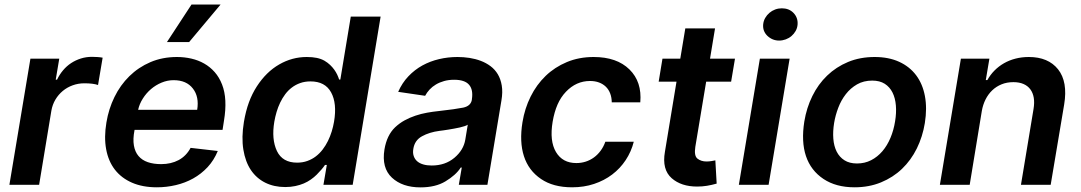

<svg xmlns="http://www.w3.org/2000/svg" viewBox="-20 -799 4672 830"><path d="M111.5 -545.5H236.2L220.9 -454.5H226.6Q237.2 -476.9 252.7 -495.2Q268.1 -513.5 287.6 -526.3Q307.2 -539.1 329.9 -546.2Q352.6 -553.3 377.8 -553.3Q388.8 -553.3 401.6 -552.4Q414.4 -551.5 423.7 -549.7L403.8 -431.5Q383.2 -438.9 344.5 -438.9Q318.2 -438.9 294.2 -430.2Q270.2 -421.5 251.4 -405.9Q232.6 -390.3 219.6 -368.6Q206.7 -346.9 202.1 -320.7L149.1 0H20.6Z M440 -269.5Q449.6 -328.1 474.8 -379.6Q500 -431.1 539.2 -469.6Q578.5 -508.2 630.3 -530.4Q682.2 -552.6 745 -552.6Q777.3 -552.6 807.4 -545.6Q837.4 -538.7 862.7 -524.3Q888.1 -509.9 908 -487.4Q927.9 -464.8 940 -433.6Q964.1 -372.2 948.2 -277L942.1 -237.6H561.8L561.4 -235.8Q554 -197.8 558.8 -170.1Q563.6 -142.4 578.8 -124.5Q594.1 -106.5 619 -98Q643.8 -89.5 676.5 -89.5Q719.5 -89.5 752.1 -106.9Q784.8 -124.3 804 -159.8L921.5 -146.3Q904.8 -105.8 877.3 -76.3Q849.8 -46.9 815 -27.5Q780.2 -8.2 740.1 1.2Q699.9 10.7 658 10.7Q596.6 10.7 550.8 -9.2Q505 -29.1 476.7 -65.5Q448.5 -101.9 438.9 -153.8Q429.3 -205.6 440 -269.5ZM832.4 -324.2Q841.6 -380.7 813.9 -416.2Q786.2 -452.4 730.5 -452.4Q703.8 -452.4 678.6 -441.9Q653.4 -431.5 632.8 -413.9Q612.2 -396.3 597.5 -373Q582.7 -349.8 577.1 -324.2ZM701.7 -617.2 807.9 -779.5H933.6L797.6 -617.2Z M1034.4 -272Q1042.3 -318.9 1056.1 -356.5Q1070 -394.2 1090.2 -425.4Q1131 -488.3 1187 -520.4Q1242.9 -552.6 1306.1 -552.6Q1330.6 -552.6 1349.4 -548.7Q1368.3 -544.7 1382.5 -536.6Q1396.3 -528.4 1406.8 -518.5Q1417.3 -508.5 1424.9 -497.9Q1432.5 -487.2 1437.7 -476.4Q1442.8 -465.6 1446 -455.3H1451.3L1496.4 -727.3H1625.4L1504.6 0H1378.2L1392.8 -85.9H1384.9Q1378.2 -76 1369.3 -65.7Q1360.4 -55.4 1349.1 -44Q1338.1 -33 1324 -23.1Q1310 -13.1 1293.3 -6Q1276.6 1.1 1256.6 5.3Q1236.5 9.6 1213.1 9.6Q1164.8 9.6 1126.8 -9.2Q1088.8 -28.1 1064.6 -63.9Q1040.5 -99.8 1032 -152.3Q1023.4 -204.9 1034.4 -272ZM1177.2 -146Q1201.3 -95.9 1264.2 -95.9Q1288.4 -95.9 1308.6 -103.2Q1328.8 -110.4 1345.3 -123Q1361.9 -135.7 1375 -152.9Q1388.1 -170.1 1397.7 -189.6Q1407.3 -209.2 1413.9 -230.5Q1420.5 -251.8 1424 -272.7Q1437.5 -352.3 1411.2 -399.9Q1385.3 -447.1 1322.4 -447.1Q1297.9 -447.1 1277.9 -440Q1257.8 -432.9 1241.7 -420.6Q1225.5 -408.4 1212.9 -391.5Q1200.3 -374.6 1191.1 -355.3Q1181.8 -335.9 1175.6 -314.8Q1169.4 -293.7 1165.8 -272.7Q1153.1 -196.7 1177.2 -146Z M1642 -153.1Q1652.3 -214.5 1687.9 -248.6Q1706.7 -266.3 1729 -278.6Q1751.4 -290.8 1775.9 -299Q1800.4 -307.2 1826 -311.8Q1851.6 -316.4 1876.4 -318.9Q1949.9 -327.1 1982.6 -333.8Q2015.3 -340.9 2019.9 -367.9V-370Q2026.3 -410.9 2007.8 -432.5Q1989.3 -454.2 1943.2 -454.2Q1919.7 -454.2 1900 -448.7Q1880.3 -443.2 1864.5 -433.8Q1848.7 -424.4 1837 -411.8Q1825.3 -399.1 1817.8 -384.9L1701.3 -402Q1718.4 -440.7 1745.4 -469.1Q1772.4 -497.5 1805.9 -516Q1839.5 -534.4 1878.2 -543.5Q1916.9 -552.6 1957.7 -552.6Q1983.7 -552.6 2009.4 -548.7Q2035.2 -544.7 2058.2 -536Q2081.3 -527.3 2100.5 -513Q2119.7 -498.6 2132.1 -477.8Q2144.5 -457 2149.1 -429Q2153.8 -400.9 2147.7 -365.1L2087 0H1963.4L1976.2 -74.9H1971.9Q1960.6 -57.5 1944.2 -43Q1927.9 -28.4 1905.5 -14.9Q1862.6 11 1797.6 11Q1719.5 11 1674.4 -30.9Q1628.9 -73.2 1642 -153.1ZM1846.2 -83.5Q1904.5 -83.5 1944.2 -116.8Q1984 -150.2 1991.5 -195.7L2002.1 -259.9Q1997.5 -256.7 1988.5 -253.7Q1979.4 -250.7 1967.9 -248Q1956.3 -245.4 1943.5 -243.1Q1930.8 -240.8 1918.7 -238.8Q1906.6 -236.9 1896.5 -235.4Q1886.4 -234 1880.3 -233.3Q1858 -230.5 1839.1 -224.6Q1820.3 -218.8 1804.3 -209.9Q1772.4 -192.5 1766.7 -155.2Q1763.8 -137.8 1768.5 -124.3Q1773.1 -110.8 1783.6 -101.7Q1794 -92.7 1810 -88.1Q1826 -83.5 1846.2 -83.5Z M2238.6 -270.6Q2248.2 -329.9 2273.8 -381.4Q2299.4 -432.9 2338.8 -470.9Q2378.2 -508.9 2430.6 -530.7Q2483 -552.6 2546.2 -552.6Q2646.3 -552.6 2701 -498.9Q2755.7 -445.3 2747.9 -356.5H2624.6Q2624.3 -378.2 2617.7 -395.2Q2611.2 -412.3 2598.9 -424.2Q2586.6 -436.1 2569.4 -442.5Q2552.2 -448.9 2530.5 -448.9Q2470.9 -448.9 2426.5 -402.3Q2404.1 -378.9 2390.1 -346.8Q2376.1 -314.6 2369 -272.7Q2355.1 -189.3 2383.5 -141.7Q2411.9 -94.1 2471.6 -94.1Q2492.5 -94.1 2511.9 -100.3Q2531.2 -106.5 2547.4 -118.3Q2563.6 -130 2576.3 -147.2Q2589.1 -164.4 2596.9 -186.4H2719.8Q2708.8 -143.1 2684.8 -106.9Q2660.9 -70.7 2626.4 -44.6Q2592 -18.5 2548.1 -3.9Q2504.3 10.7 2453.1 10.7Q2371.4 10.7 2318.9 -25.2Q2264.9 -61.8 2244.9 -123.9Q2224.8 -186.1 2238.6 -270.6Z M2843.8 -545.5H2920.8L2942.5 -676.1H3071L3049.4 -545.5H3157.3L3140.6 -446H3032.7L2985.8 -164.1Q2979.8 -125.4 2995 -113.3Q3010.7 -100.9 3034.1 -100.9Q3045.8 -100.9 3056.3 -102.8Q3066.8 -104.8 3072.4 -105.8L3078.1 -5.3Q3056.8 0.7 3036.4 4.1Q3016 7.5 2993.6 7.5Q2925.1 7.5 2883.9 -28.4Q2840.9 -66.1 2854.4 -142.8L2904.5 -446H2827.4Z M3264.9 -545.5H3393.5L3302.6 0H3174ZM3279.1 -693.2Q3280.5 -708.5 3287.8 -721.2Q3295.1 -734 3306.1 -743.4Q3317.1 -752.8 3331 -758Q3344.8 -763.1 3359.7 -763.1Q3375 -763.1 3387.8 -758.2Q3400.6 -753.2 3410.5 -742.9Q3430 -722.3 3427.9 -693.2Q3426.8 -678.3 3419.7 -665.5Q3412.6 -652.7 3401.6 -643.3Q3390.6 -633.9 3376.6 -628.7Q3362.6 -623.6 3348 -623.6Q3318.9 -623.6 3297.2 -644.2Q3276.6 -664.4 3279.1 -693.2Z M3457 -273.8Q3466.6 -332.7 3491.7 -383.7Q3516.7 -434.7 3555.6 -472.1Q3594.5 -509.6 3646.1 -531.1Q3697.8 -552.6 3761 -552.6Q3821.4 -552.6 3866.7 -532Q3911.9 -511.4 3940.2 -473.9Q3968.4 -436.4 3978.3 -383.9Q3988.3 -331.3 3978 -267Q3968.4 -208.1 3943.4 -157.3Q3918.3 -106.5 3879.4 -69.2Q3840.6 -32 3788.7 -10.7Q3736.9 10.7 3674 10.7Q3594.1 10.7 3540.1 -25.2Q3485.1 -61.8 3464.1 -124.3Q3443.2 -186.8 3457 -273.8ZM3684.7 -92.3Q3718.4 -92.3 3745.9 -106.5Q3773.4 -120.7 3794.6 -145.4Q3815.7 -170.1 3829.5 -203.3Q3843.4 -236.5 3849.4 -274.5Q3855.5 -311.1 3852.8 -343.2Q3850.1 -375.4 3838.2 -399.1Q3826.3 -422.9 3804.7 -436.8Q3783 -450.6 3750.7 -450.6Q3713.4 -450.6 3685 -434.3Q3656.6 -418 3636.4 -391.9Q3616.1 -365.8 3603.7 -333.1Q3591.3 -300.4 3585.9 -267.8Q3579.9 -231.2 3582.4 -199.2Q3584.9 -167.3 3596.9 -143.5Q3609 -119.7 3630.7 -106Q3652.3 -92.3 3684.7 -92.3Z M4133.9 -545.5H4257.1L4241.5 -452.8H4248.2Q4261 -475.9 4279.1 -494.1Q4297.2 -512.4 4320.1 -525.6Q4343 -538.7 4370 -545.6Q4397 -552.6 4427.6 -552.6Q4511.4 -552.6 4554 -499.3Q4596.6 -445.3 4580.3 -347.3L4522 0H4393.5L4447.8 -327.4Q4452.4 -354.8 4448.9 -376.2Q4445.3 -397.7 4434.1 -412.8Q4422.9 -427.9 4404.5 -435.9Q4386 -443.9 4360.8 -443.9Q4332.7 -443.9 4309.7 -434.5Q4286.6 -425.1 4269.2 -408.4Q4251.8 -391.7 4240.4 -369Q4229 -346.2 4224.4 -319.6L4171.9 0H4043Z"/></svg>

Font: Inter P Semi Bold
Style: Italic
Weight: 600
Italic angle: 9.39999°
Designer: Rasmus Andersson
Foundry: rsms
Version: Version 3.018;git-588b23468